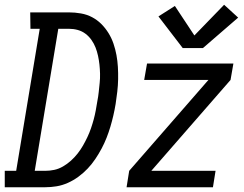

<svg xmlns="http://www.w3.org/2000/svg" viewBox="-57 -787 1027 807"><path d="M-37 0V-69H11L110 -666H71L70 -735H232Q258 -735 283.5 -730.5Q309 -726 330.5 -714.5Q352 -703 369 -686Q386 -669 399 -648Q412 -627 420 -603.5Q428 -580 432.5 -555.5Q437 -531 438.5 -505.5Q440 -480 439.5 -454Q439 -428 436 -402Q433 -376 429 -350Q425 -326 419.5 -302Q414 -278 407 -254.5Q400 -231 391 -208Q382 -185 370 -162.5Q358 -140 343.5 -118.5Q329 -97 311.5 -78.5Q294 -60 273 -44.5Q252 -29 228.5 -18.5Q205 -8 181 -4Q157 0 133 0ZM89 -69H133Q152 -69 171 -73Q190 -77 208 -87.5Q226 -98 241.5 -112Q257 -126 269.5 -142Q282 -158 292 -175.5Q302 -193 310.5 -211Q319 -229 325.5 -248Q332 -267 337 -285.5Q342 -304 345.5 -323Q349 -342 352 -361Q356 -381 358 -400.5Q360 -420 362 -439Q364 -458 363.5 -477.5Q363 -497 361 -515.5Q359 -534 355 -552.5Q351 -571 344.5 -587.5Q338 -604 327.5 -619Q317 -634 302.5 -645Q288 -656 270 -661Q252 -666 233 -666H188ZM475 0 486 -69 819 -451H549L561 -520H924L912 -451L579 -69H849L838 0ZM711 -585 609 -718 678 -762 760 -638 885 -767 944 -713 796 -585Z"/></svg>

Font: Iosevka QP
Style: Italic
Weight: 400
Italic angle: -9°
Designer: Belleve Invis
Foundry: Belleve Invis
Version: Version 20.0.0; ttfautohint (v1.8.4)